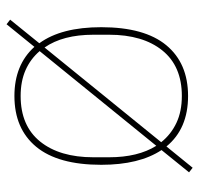

<svg xmlns="http://www.w3.org/2000/svg" viewBox="-31 -551 608 586"><g transform="rotate(-90 273.0 -258.0)"><path d="M40 15 108 -69Q63 -137 63 -253Q63 -385 118 -451.5Q173 -518 273 -518Q368 -518 423 -457L492 -542L506 -531L434 -442Q483 -375 483 -253Q483 -121 428 -54.5Q373 12 273 12Q173 12 119 -54L54 26ZM273 -7Q364 -7 412 -66.5Q460 -126 460 -229V-277Q460 -370 421 -426L132 -70Q156 -40 191 -23.5Q226 -7 273 -7ZM86 -229Q86 -141 121 -85L410 -441Q386 -469 352 -484Q318 -499 273 -499Q182 -499 134 -439.5Q86 -380 86 -277Z"/></g></svg>

Font: IBM Plex Sans Hebrew Thin
Style: Regular
Weight: 100
Designer: Mike Abbink, Paul van der Laan, Pieter van Rosmalen, Yanek Iontef
Foundry: Bold Monday
Version: Version 1.2